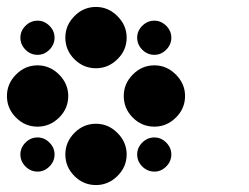

<svg xmlns="http://www.w3.org/2000/svg" viewBox="-24 -524 711 548"><path d="M416.7 -131.7Q435.8 -131.7 450.4 -117.1Q465 -102.5 465 -83.3Q465 -63.3 450.4 -48.8Q435.8 -34.2 416.7 -34.2Q396.7 -34.2 382.1 -48.8Q367.5 -63.3 367.5 -83.3Q367.5 -102.5 382.1 -117.1Q396.7 -131.7 416.7 -131.7ZM250 -170.8Q285 -170.8 311.2 -144.6Q337.5 -118.3 337.5 -83.3Q337.5 -47.5 311.2 -21.7Q285 4.2 250 4.2Q214.2 4.2 188.3 -21.7Q162.5 -47.5 162.5 -83.3Q162.5 -118.3 188.3 -144.6Q214.2 -170.8 250 -170.8ZM83.3 -131.7Q102.5 -131.7 117.1 -117.1Q131.7 -102.5 131.7 -83.3Q131.7 -63.3 117.1 -48.8Q102.5 -34.2 83.3 -34.2Q63.3 -34.2 48.8 -48.8Q34.2 -63.3 34.2 -83.3Q34.2 -102.5 48.8 -117.1Q63.3 -131.7 83.3 -131.7ZM416.7 -337.5Q451.7 -337.5 477.9 -311.2Q504.2 -285 504.2 -250Q504.2 -214.2 477.9 -188.3Q451.7 -162.5 416.7 -162.5Q380.8 -162.5 355 -188.3Q329.2 -214.2 329.2 -250Q329.2 -285 355 -311.2Q380.8 -337.5 416.7 -337.5ZM83.3 -337.5Q118.3 -337.5 144.6 -311.2Q170.8 -285 170.8 -250Q170.8 -214.2 144.6 -188.3Q118.3 -162.5 83.3 -162.5Q47.5 -162.5 21.7 -188.3Q-4.2 -214.2 -4.2 -250Q-4.2 -285 21.7 -311.2Q47.5 -337.5 83.3 -337.5ZM416.7 -465Q435.8 -465 450.4 -450.4Q465 -435.8 465 -416.7Q465 -396.7 450.4 -382.1Q435.8 -367.5 416.7 -367.5Q396.7 -367.5 382.1 -382.1Q367.5 -396.7 367.5 -416.7Q367.5 -435.8 382.1 -450.4Q396.7 -465 416.7 -465ZM250 -504.2Q285 -504.2 311.2 -477.9Q337.5 -451.7 337.5 -416.7Q337.5 -380.8 311.2 -355Q285 -329.2 250 -329.2Q214.2 -329.2 188.3 -355Q162.5 -380.8 162.5 -416.7Q162.5 -451.7 188.3 -477.9Q214.2 -504.2 250 -504.2ZM83.3 -465Q102.5 -465 117.1 -450.4Q131.7 -435.8 131.7 -416.7Q131.7 -396.7 117.1 -382.1Q102.5 -367.5 83.3 -367.5Q63.3 -367.5 48.8 -382.1Q34.2 -396.7 34.2 -416.7Q34.2 -435.8 48.8 -450.4Q63.3 -465 83.3 -465Z"/></svg>

Font: 0xA000-Dots-Mono
Style: Dots-Mono
Weight: 400
Version: Version 0.1